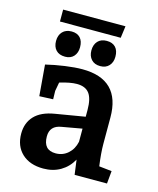

<svg xmlns="http://www.w3.org/2000/svg" viewBox="-115 -843 769 934"><g transform="rotate(15 269.5 -376.0)"><path d="M45 -127Q45 -181 78 -216Q111 -251 178 -262L327 -287V-321Q327 -378 307.5 -404Q288 -430 245 -430Q211 -430 159 -414L151 -370L152 -328L83 -325L70 -481Q115 -492 165 -499Q215 -506 252 -506Q444 -506 444 -314V-182Q444 -136 453 -71L517 -64L511 0H348L338 -74Q316 -34 278.5 -12Q241 10 192 10Q124 10 84.5 -27Q45 -64 45 -127ZM231 -77Q267 -77 293 -100Q319 -123 327 -161V-227L226 -209Q169 -200 169 -146Q169 -77 231 -77ZM270 -606Q270 -635 286 -652.5Q302 -670 331 -670Q360 -670 375.5 -653.5Q391 -637 391 -606Q391 -578 375 -560.5Q359 -543 331 -543Q302 -543 286 -560.5Q270 -578 270 -606ZM92 -606Q92 -635 108.5 -652.5Q125 -670 154 -670Q182 -670 197.5 -653.5Q213 -637 213 -606Q213 -578 197.5 -560.5Q182 -543 154 -543Q124 -543 108 -560Q92 -577 92 -606ZM86 -762H400L392 -702H86Z"/></g></svg>

Font: Andada Pro
Style: Bold
Weight: 700
Designer: Carolina Giovagnoli
Foundry: Huerta Tipografica
Version: Version 3.005; ttfautohint (v1.8.4)